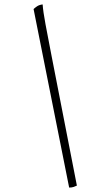

<svg xmlns="http://www.w3.org/2000/svg" viewBox="-20 -764 472 869"><path d="M293 85 132 -723Q137 -728 147 -735Q157 -742 173 -744Q175 -713 186 -654Q197 -595 213 -513L328 76Q322 79 313.5 82Q305 85 293 85Z"/></svg>

Font: Texturina 72pt 72pt Thin
Style: Italic
Weight: 100
Italic angle: -11°
Designer: Guillermo Torres Carreño
Foundry: Omnibus-Type
Version: Version 1.002; ttfautohint (v1.8.3)